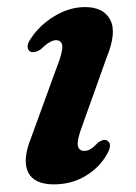

<svg xmlns="http://www.w3.org/2000/svg" viewBox="-20 -496 374 528"><path d="M212 -81Q220.5 -81 229 -86Q237.5 -91 251 -105Q266 -115 275.5 -109Q290 -99.5 274.5 -72.5Q254.5 -36 215.8 -12.5Q177 11 128.5 11Q73 11 57 -23Q41 -57 66 -118.5L136.5 -312Q153 -354 151.2 -369.8Q149.5 -385.5 133.5 -385.5Q117.5 -385.5 90.5 -359Q74 -349.5 63.5 -354Q56 -358.5 56 -368.2Q56 -378 64.5 -389.5Q88.5 -426.5 129.5 -451.5Q170.5 -476.5 214 -476.5Q264.5 -476.5 283 -441.8Q301.5 -407 273.5 -338.5L206 -149.5Q191.5 -111 194 -96Q196.5 -81 212 -81Z"/></svg>

Font: Fraunces 9pt S000 SemiBold
Style: Italic
Weight: 600
Italic angle: -16°
Version: Version 1.000; ttfautohint (v1.8.3)